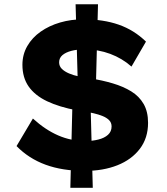

<svg xmlns="http://www.w3.org/2000/svg" viewBox="-20 -808 798 919"><path d="M386.3 10Q278.7 10 198.2 -19.6Q117.6 -49.1 59.2 -108.8L137.5 -240.6Q196.8 -186.6 258.6 -159.8Q320.5 -132.9 389.9 -132.9Q422 -132.9 450.8 -140.1Q479.6 -147.2 496.8 -162.7Q514.1 -178.2 514.1 -202.8Q514.1 -220.9 502.2 -232.9Q490.2 -244.9 470.9 -252.6Q451.5 -260.4 428.7 -265.7Q406 -270.9 385 -274.3Q364 -277.6 347.6 -279.9Q263.5 -295.8 205.3 -323.4Q147.2 -351.1 117.2 -393.9Q87.3 -436.6 87.3 -497.9Q87.3 -547.1 110.7 -587.6Q134 -628 174.6 -656.5Q215.1 -685 267.8 -700.4Q320.5 -715.7 379.3 -715.7Q474.3 -715.7 548.1 -690Q621.9 -664.2 678.7 -608.8L609.3 -489.3Q565 -528.7 507.4 -550.2Q449.7 -571.7 384.3 -571.7Q348.5 -571.7 321.4 -564.5Q294.4 -557.4 278.7 -544Q263 -530.5 263 -509.7Q263 -491.3 276 -478.4Q289 -465.6 310.6 -456.4Q332.2 -447.2 359.2 -441.7Q386.1 -436.3 412.6 -432.7Q469.6 -423.9 519.9 -408.9Q570.1 -394 608.2 -370.6Q646.2 -347.3 667.5 -310.4Q688.7 -273.5 688.7 -220.2Q688.7 -147.4 649.4 -95.7Q610.1 -44 542 -17Q473.9 10 386.3 10ZM316.7 91 328.2 -374.5 412.6 -341.5 424.1 91ZM437.6 -340.3 353.3 -373.3 341.8 -787.7H449.1Z"/></svg>

Font: Lexend Exa
Style: Regular
Weight: 400
Designer: Bonnie Shaver-Troup, Thomas Jockin
Foundry: Lexend
Version: Version 1.007